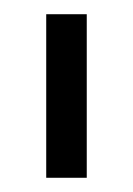

<svg xmlns="http://www.w3.org/2000/svg" viewBox="-20 -701 187 270"><path d="M102 -451H45V-681H102Z"/></svg>

Font: Hind Mysuru Light
Style: Regular
Weight: 300
Designer: Manushi Parikh, Hitesh Malaviya
Foundry: Indian Type Foundry
Version: Version 0.703;PS 1.0;hotconv 1.0.86;makeotf.lib2.5.63406